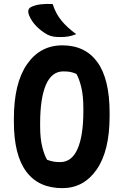

<svg xmlns="http://www.w3.org/2000/svg" viewBox="-20 -955 640 995"><path d="M303 -720Q422 -720 485 -632.5Q548 -545 548 -371V-353Q548 -173 481 -76.5Q414 20 303 20Q180 20 116 -66Q52 -152 52 -323V-341Q52 -524 120 -622Q188 -720 303 -720ZM188 -301Q188 -237 199 -193.5Q210 -150 224 -127Q243 -120 258 -117.5Q273 -115 292 -115Q352 -115 382 -183.5Q412 -252 412 -379V-393Q412 -460 401 -504Q390 -548 376 -572Q357 -580 343 -582.5Q329 -585 308 -585Q248 -585 218 -515.5Q188 -446 188 -315ZM253 -934Q268 -886 297.5 -849.5Q327 -813 375 -778Q352 -769 334 -766Q316 -763 293 -763Q271 -763 256 -765.5Q241 -768 225 -776Q193 -794 168.5 -819Q144 -844 131 -875Q118 -908 142 -919Q162 -929 190.5 -932.5Q219 -936 253 -934Z"/></svg>

Font: Recursive Mn Csl St
Style: Bold
Weight: 700
Monospace: yes
Version: Version 1.079;hotconv 1.0.112;makeotfexe 2.5.65598; ttfautoh